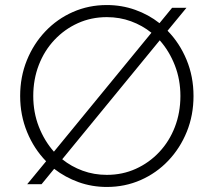

<svg xmlns="http://www.w3.org/2000/svg" viewBox="-20 -731 848 762"><path d="M404 11Q345 11 292 -8Q239 -27 195 -61L145 0H88L163 -91Q115 -140 87.5 -207Q60 -274 60 -350Q60 -426 86.5 -491.5Q113 -557 160 -606.5Q207 -656 269.5 -683.5Q332 -711 404 -711Q463 -711 516.5 -692Q570 -673 613 -639L663 -700H720L645 -609Q693 -560 720.5 -493.5Q748 -427 748 -350Q748 -274 721.5 -208.5Q695 -143 648 -93.5Q601 -44 538.5 -16.5Q476 11 404 11ZM194 -129 581 -601Q545 -630 500 -646.5Q455 -663 404 -663Q342 -663 289 -639Q236 -615 196 -572.5Q156 -530 134 -473Q112 -416 112 -350Q112 -285 134 -228.5Q156 -172 194 -129ZM404 -37Q466 -37 519 -61Q572 -85 612 -127.5Q652 -170 674 -227Q696 -284 696 -350Q696 -415 674 -471.5Q652 -528 614 -571L227 -99Q263 -70 308 -53.5Q353 -37 404 -37Z"/></svg>

Font: Red Hat Text VF
Style: Regular
Weight: 300
Designer: Pentagram, MCKL
Foundry: Pentagram, MCKL
Version: Version 1.023